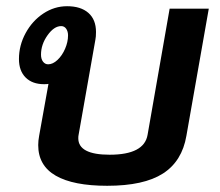

<svg xmlns="http://www.w3.org/2000/svg" viewBox="-20 -588 707 618"><path d="M652 -560 580 -151Q566 -69 504.5 -29.5Q443 10 325 10Q216 10 159.5 -22.5Q103 -55 103 -121Q103 -135 106 -151L136 -318Q131 -317 122 -317Q84 -317 62.5 -338.5Q41 -360 41 -398Q41 -442 62.5 -481.5Q84 -521 119.5 -544.5Q155 -568 196 -568Q240 -568 264.5 -546.5Q289 -525 289 -485Q289 -469 287 -460L233 -154Q232 -150 232 -143Q232 -90 333 -90Q444 -90 455 -154L526 -560ZM135 -381Q150 -381 165 -395Q180 -409 189.5 -431Q199 -453 199 -474Q199 -487 193 -495.5Q187 -504 177 -504Q154 -504 133 -474.5Q112 -445 112 -412Q112 -398 118.5 -389.5Q125 -381 135 -381Z"/></svg>

Font: KoHo
Style: Bold Italic
Weight: 700
Italic angle: -10°
Version: Version 1.000; ttfautohint (v1.6)